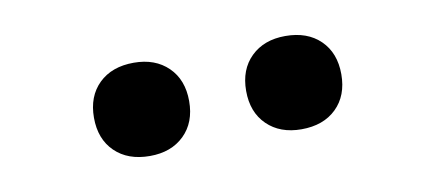

<svg xmlns="http://www.w3.org/2000/svg" viewBox="-31 -860 662 292"><g transform="rotate(-10 300.0 -714.0)"><path d="M417 -642Q384 -642 364 -661.5Q344 -681 344 -714Q344 -747 364 -766.5Q384 -786 417 -786Q451 -786 471 -766.5Q491 -747 491 -714Q491 -681 471 -661.5Q451 -642 417 -642ZM183 -642Q149 -642 129 -661.5Q109 -681 109 -714Q109 -747 129 -766.5Q149 -786 183 -786Q216 -786 236 -766.5Q256 -747 256 -714Q256 -681 236 -661.5Q216 -642 183 -642Z"/></g></svg>

Font: JetBrains Mono NL
Style: Bold
Weight: 700
Monospace: yes
Designer: Philipp Nurullin, Konstantin Bulenkov
Foundry: JetBrains
Version: Version 2.305; ttfautohint (v1.8.4.7-5d5b)